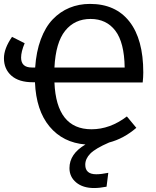

<svg xmlns="http://www.w3.org/2000/svg" viewBox="-20 -721 791 973"><path d="M706.1 -354Q706.1 -330.1 703.1 -303.2H255.9Q265.6 -65.9 443.8 -65.9Q537.6 -65.9 623 -130.9L670.9 -73.2Q606.9 -18.1 533.2 1Q463.4 31.2 437.7 57.4Q412.1 83.5 412.1 113.8Q412.1 162.1 467.8 162.1Q493.2 162.1 528.8 154.8L520 225.1Q484.9 231.9 457 231.9Q399.9 231.9 366 203.6Q332 175.3 332 130.9Q332 58.6 413.1 11.2Q299.3 2 231.2 -79.6Q163.1 -161.1 157.2 -304.2H146Q75.7 -304.2 37.8 -337.6Q0 -371.1 0 -425.8Q0 -475.1 41 -534.2L105 -502Q86.9 -459 86.9 -429.2Q86.9 -378.9 141.1 -378.9H158.2Q163.6 -459.5 186.8 -521.7Q210 -584 247.1 -622.8Q284.2 -661.6 332 -681.4Q379.9 -701.2 436 -701.2Q565.9 -701.2 636 -611.6Q706.1 -522 706.1 -354ZM255.9 -378.9H611.8Q609.9 -505.9 564.5 -565.4Q519 -625 439 -625Q358.4 -625 310.3 -565.2Q262.2 -505.4 255.9 -378.9Z"/></svg>

Font: FiraGO
Style: Regular
Weight: 400
Designer: bBox Type
Foundry: bBox Type GmbH
Version: Version 1.001;PS 001.001;hotconv 1.0.88;makeotf.lib2.5.64775